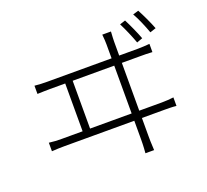

<svg xmlns="http://www.w3.org/2000/svg" viewBox="-139 -986 1279 1185"><g transform="rotate(-20 500.0 -394.0)"><path d="M846 -647C831 -688 802 -751 784 -786L747 -774C766 -738 793 -675 808 -633ZM353 -233V-547H626V-233ZM676 -233V-547H799C817 -547 851 -547 876 -545V-599C851 -597 827 -595 799 -595H676V-686C676 -697 677 -724 679 -752H622C625 -725 626 -700 626 -686V-595H203C177 -595 149 -596 121 -599V-545C150 -546 177 -547 203 -547H304V-233H166C140 -233 113 -234 84 -238V-182C114 -184 140 -185 166 -185H626V-66C626 -56 626 -19 622 27H679C676 -18 676 -57 676 -68V-185H825C843 -185 876 -185 902 -182V-238C877 -235 852 -233 825 -233ZM844 -804C865 -768 890 -709 906 -664L945 -677C929 -719 900 -780 881 -815Z"/></g></svg>

Font: Noto Sans JP Light
Style: Regular
Weight: 300
Designer: Ryoko NISHIZUKA (kana & ideographs); Paul D. Hunt (Latin, Greek & Cyrillic); Wenlong ZHANG (bopomofo); Sandoll Communica
Foundry: Adobe Systems Incorporated
Version: Version 1.004;PS 1.004;hotconv 1.0.82;makeotf.lib2.5.63406